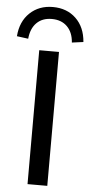

<svg xmlns="http://www.w3.org/2000/svg" viewBox="-103 -972 474 1007"><g transform="rotate(5 134.0 -468.5)"><path d="M82 0V-705H186V0ZM19 -760 -41 -768Q-35 -846 13 -891.5Q61 -937 134 -937Q208 -937 255.5 -891.5Q303 -846 309 -768L249 -760Q245 -814 214.5 -844Q184 -874 134 -874Q84 -874 54 -844Q24 -814 19 -760Z"/></g></svg>

Font: Nunito Sans SemiBold
Style: Regular
Weight: 600
Designer: Vernon Adams
Foundry: Vernon Adams
Version: Version 3.101; ttfautohint (v1.8.4.7-5d5b);gftools[0.9.27]